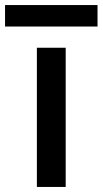

<svg xmlns="http://www.w3.org/2000/svg" viewBox="-71 -740 406 760"><path d="M189 -551V0H75V-551ZM315 -720V-635H-51V-720Z"/></svg>

Font: A Bank Premium Med
Style: Regular
Weight: 500
Designer: Ninad Kale (Devanagari), Jonny Pinhorn (Latin), Htun Naung (Myanmar)
Foundry: Indian Type Foundry
Version: 4.004